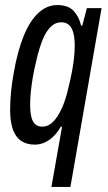

<svg xmlns="http://www.w3.org/2000/svg" viewBox="-20 -559 427 758"><path d="M183 179 225 -59H220Q208 -37 191.5 -21Q175 -5 156.5 3.5Q138 12 117 12Q86 12 64 -2.5Q42 -17 31 -47.5Q20 -78 20 -126Q20 -159 23.5 -195Q27 -231 34 -270Q49 -357 73.5 -417Q98 -477 131.5 -508Q165 -539 206 -539Q250 -539 271.5 -515Q293 -491 300 -458H305L323 -527H381L258 179ZM147 -59Q164 -59 178.5 -69Q193 -79 206 -98.5Q219 -118 230 -145.5Q241 -173 249 -208Q259 -248 264.5 -278Q270 -308 272.5 -332.5Q275 -357 275 -378Q275 -409 269.5 -429.5Q264 -450 252.5 -460.5Q241 -471 221 -471Q199 -471 181 -454Q163 -437 149.5 -405Q136 -373 125 -326Q115 -286 109.5 -253.5Q104 -221 101.5 -194.5Q99 -168 99 -144Q99 -100 110.5 -79.5Q122 -59 147 -59Z"/></svg>

Font: Archivo ExtraCondensed
Style: Italic
Weight: 400
Width: 2
Italic angle: -10°
Designer: Hector Gatti
Foundry: Omnibus-Type
Version: Version 2.001